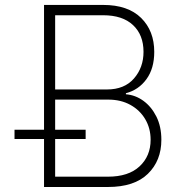

<svg xmlns="http://www.w3.org/2000/svg" viewBox="-20 -747 734 767"><path d="M155.9 0V-727.3H392Q491.1 -727.3 543.7 -675.4Q596.2 -623.6 596.2 -539.8Q596.2 -473.4 565 -430.6Q533.7 -387.8 483 -374.6V-370.4Q520.6 -367.5 552.7 -344.3Q584.9 -321 604.8 -281.2Q624.6 -241.5 624.6 -188.6Q624.6 -105.1 570.7 -52.6Q516.7 0 411.2 0ZM200.3 -41.2H411.2Q493.3 -41.2 537.5 -82.4Q581.7 -123.6 581.7 -188.6Q581.7 -234.4 560.2 -270.8Q538.7 -307.2 500.7 -328.1Q462.7 -349.1 412.6 -349.1H200.3ZM200.3 -389.6H407.3Q476.9 -389.6 515.1 -433.4Q553.3 -477.3 553.3 -539.8Q553.3 -607.6 511.4 -646.8Q469.5 -686.1 392 -686.1H200.3ZM38 -191.8V-228.7H322.1V-191.8Z"/></svg>

Font: Inter Extra Light BETA
Style: Regular
Weight: 200
Designer: Rasmus Andersson
Foundry: rsms
Version: Version 3.011;git-f93a4a705